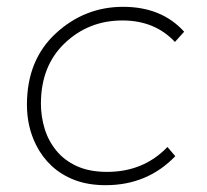

<svg xmlns="http://www.w3.org/2000/svg" viewBox="-20 -542 606 563"><path d="M290 1Q238.5 1 199.2 -14Q160 -29 131.8 -55.2Q103.5 -81.5 86 -116.5Q59 -170 59 -235Q59 -366 143.5 -444Q228 -522 341 -522Q454 -522 520 -449L493 -419Q434 -482 339 -482Q240 -482 170 -415.5Q100 -349 100 -238Q100 -200.5 110.8 -165Q121.5 -129.5 144.8 -100.8Q168 -72 205 -55Q242 -38 294 -38Q401 -38 471 -111L494 -84Q412 1 290 1Z"/></svg>

Font: Argentum Sans ExtraLight
Style: Italic
Weight: 200
Italic angle: -11°
Designer: Julieta Ulanovsky (font), Cristiano Sobral (main changes and remaster)
Foundry: Julieta Ulanovsky (font), Cristiano Sobral (main changes and remaster)
Version: Version 2.007;June 15, 2022;FontCreator 14.0.0.2814 64-bit; 